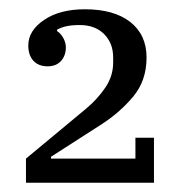

<svg xmlns="http://www.w3.org/2000/svg" viewBox="-20 -724 386 414"><path d="M36 -382 166 -490Q190 -510 207 -535Q224 -560 224 -589V-600Q224 -631 204.5 -650.5Q185 -670 152 -670Q135 -670 123.5 -667.5Q112 -665 103 -660V-657Q111 -652 116.5 -642Q122 -632 122 -622Q122 -604 111.5 -592.5Q101 -581 83 -581Q63 -581 52 -593Q41 -605 41 -626Q41 -658 75 -681Q109 -704 163 -704Q226 -704 261 -676.5Q296 -649 296 -600Q296 -550 267 -515.5Q238 -481 199 -456L90 -386V-382H272V-427H312V-330H36Z"/></svg>

Font: IBM Plex Serif
Style: Regular
Weight: 400
Designer: Mike Abbink, Paul van der Laan, Pieter van Rosmalen
Foundry: Bold Monday
Version: Version 3.001